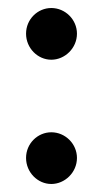

<svg xmlns="http://www.w3.org/2000/svg" viewBox="-20 -469 264 479"><path d="M45 -385C45 -349 74 -320 108 -320C142 -320 172 -349 172 -385C172 -420 143 -449 108 -449C74 -449 45 -421 45 -385ZM45 -75C45 -39 74 -10 108 -10C142 -10 172 -39 172 -75C172 -110 143 -139 108 -139C74 -139 45 -111 45 -75Z"/></svg>

Font: Bluebird
Style: LiNrw
Weight: 300
Designer: Jasper
Foundry: Cannot Into Space Fonts
Version: Version 0.98